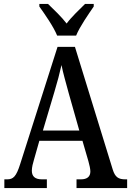

<svg xmlns="http://www.w3.org/2000/svg" viewBox="-20 -951 663 971"><path d="M269 -771H365C383 -816 428 -880 454 -918V-931H410C381 -902 342 -866 317 -832C291 -866 253 -902 223 -931H179V-918C206 -880 251 -816 269 -771ZM2 0H217V-44H192C156 -44 141 -60 141 -88C141 -105 147 -128 152 -144L179 -239H397L427 -136C432 -118 437 -97 437 -84C437 -58 421 -44 389 -44H367V0H623V-44H614C579 -44 562 -55 550 -94L359 -714H271L82 -121C62 -58 47 -44 16 -44H2ZM197 -291 255 -486C270 -536 282 -581 291 -622C299 -581 313 -534 328 -478L381 -291Z"/></svg>

Font: Noto Serif Myanmar Condensed Medium
Style: Regular
Weight: 500
Width: 3
Designer: Ben Mitchell and the Monotype Design Team
Foundry: Monotype Imaging Inc.
Version: Version 2.106